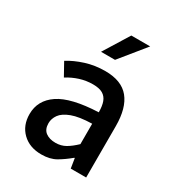

<svg xmlns="http://www.w3.org/2000/svg" viewBox="-175 -827 871 947"><g transform="rotate(30 260.5 -353.0)"><path d="M203.1 12.2Q135.7 12.2 94.7 -27.6Q53.7 -67.4 53.7 -131.8Q53.7 -210.4 122.6 -256.8Q191.4 -303.2 345.2 -309.6Q345.2 -345.2 336.7 -368.4Q328.1 -391.6 308.1 -403.3Q288.1 -415 252.4 -415Q213.9 -415 178 -403.6Q142.1 -392.1 110.4 -372.1L70.3 -444.3Q109.4 -468.8 161.4 -485.4Q213.4 -502 272 -502Q365.2 -502 408.7 -448.7Q452.1 -395.5 452.1 -292.5V0H364.3L355.5 -55.2H353Q319.3 -26.9 285.6 -7.3Q252 12.2 203.1 12.2ZM234.9 -72.3Q266.6 -72.3 292 -86.9Q317.4 -101.6 345.2 -128.4V-244.6Q272 -242.7 231.2 -227.3Q190.4 -211.9 173.8 -188.7Q157.2 -165.5 157.2 -139.2Q157.2 -104.5 178.7 -88.4Q200.2 -72.3 234.9 -72.3ZM205.6 -573.7 294.9 -717.8H402.3L285.2 -573.7Z"/></g></svg>

Font: Varta Light
Style: Bold
Weight: 700
Version: Version 1.004